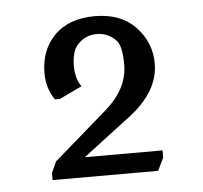

<svg xmlns="http://www.w3.org/2000/svg" viewBox="-38 -786 497 470"><g transform="rotate(-5 210.5 -551.5)"><path d="M73.2 -356.4V-374L85.9 -401.4L216.8 -515.1Q272.5 -563.5 272.5 -622.6Q272.5 -668.5 259.3 -682.6Q239.7 -703.1 211.9 -703.1Q183.1 -703.1 164.1 -681.6Q149.4 -665.5 149.4 -628.9Q149.4 -599.6 163.6 -579.1L108.4 -552.7H96.2Q76.2 -581.1 76.2 -619.1Q76.2 -674.3 110.4 -710Q146 -747.1 210.9 -747.1Q274.9 -747.1 311 -709Q347.2 -670.9 347.2 -619.1Q347.2 -550.3 273.4 -494.1L156.7 -405.3H347.7V-387.7L332.5 -356.4Z"/></g></svg>

Font: Nova Slim
Style: Book
Weight: 400
Version: Version 2.000